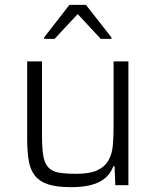

<svg xmlns="http://www.w3.org/2000/svg" viewBox="-20 -763 641 791"><path d="M92 0ZM455 0 452 -78H447Q440 -60 428 -44.5Q416 -29 395.5 -17Q375 -5 345 1.5Q315 8 272 8Q214 8 178.5 -3.5Q143 -15 124 -39Q105 -63 98.5 -100.5Q92 -138 92 -190V-510H153V-209Q153 -155 158 -123Q163 -91 178.5 -74Q194 -57 221.5 -52Q249 -47 294 -47Q350 -47 381 -61.5Q412 -76 427 -102.5Q442 -129 445 -165.5Q448 -202 448 -246V-510H509V0ZM162 -603V-609L266 -743H334L439 -609V-603H395L300 -705L205 -603Z"/></svg>

Font: Azeri Sans Light
Style: Regular
Weight: 300
Designer: Hector Gatti & Omnibus-Type (original fonts) / Cristiano Sobral (main changes and remastering)
Version: Version 1.000; ttfautohint (v1.6)